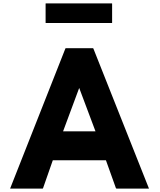

<svg xmlns="http://www.w3.org/2000/svg" viewBox="-20 -1093 931 1120"><path d="M246 -960 247 -959H633L634 -960V-1072L633 -1073H247L246 -1072ZM363 -812 361 -809 39 7H229L231 5L288 -158H598L656 4L659 7H849L525 -809L523 -812ZM442 -580 537 -327H348Z"/></svg>

Font: Hussar Woodtype
Style: SeBd
Weight: 900
Foundry: Cannot Into Space Fonts
Version: Version 1.07